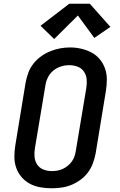

<svg xmlns="http://www.w3.org/2000/svg" viewBox="-20 -1000 640 1028"><path d="M255 8Q224 8 194 2.5Q164 -3 138.5 -17Q113 -31 94.5 -53Q76 -75 66.5 -102.5Q57 -130 57 -160.5Q57 -191 62 -222L117 -557Q122 -584 131.5 -610Q141 -636 158.5 -658.5Q176 -681 199.5 -698Q223 -715 249 -725.5Q275 -736 301.5 -741Q328 -746 355 -746Q386 -746 415.5 -739Q445 -732 470.5 -718.5Q496 -705 514.5 -682.5Q533 -660 542.5 -632.5Q552 -605 552 -574.5Q552 -544 547 -513L492 -178Q487 -152 477.5 -126Q468 -100 451 -77Q434 -54 410.5 -37Q387 -20 361 -9.5Q335 1 308 4.5Q281 8 255 8ZM256 -84Q272 -84 287 -86.5Q302 -89 316 -95.5Q330 -102 343 -112.5Q356 -123 365 -136Q374 -149 379 -163.5Q384 -178 386 -193L442 -528Q446 -551 444 -574.5Q442 -598 429.5 -616.5Q417 -635 395.5 -643Q374 -651 351 -651Q328 -651 306 -644Q284 -637 265.5 -622Q247 -607 236.5 -585.5Q226 -564 223 -542L167 -207Q163 -184 165 -160.5Q167 -137 179 -119Q191 -101 212 -92.5Q233 -84 256 -84ZM270 -791 197 -862 351 -980H461L571 -856L485 -797L397 -917Z"/></svg>

Font: Iosevka Curly Slab SmBdEx
Style: Italic
Weight: 600
Width: 7
Italic angle: -9°
Monospace: yes
Designer: Belleve Invis
Foundry: Belleve Invis
Version: Version 11.1.0; ttfautohint (v1.8.3)